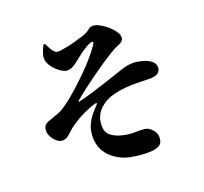

<svg xmlns="http://www.w3.org/2000/svg" viewBox="-145 -974 1290 1215"><g transform="rotate(-20 500.0 -367.0)"><path d="M331 -726Q320 -727 309.5 -739Q299 -751 290 -768Q281 -785 274 -799H264Q255 -784 246 -760.5Q237 -737 236 -721Q235 -698 247 -675.5Q259 -653 278 -634Q297 -615 316.5 -604Q336 -593 349 -593Q366 -593 380 -599Q394 -605 406 -613.5Q418 -622 429 -631Q443 -642 463 -657.5Q483 -673 504 -686.5Q525 -700 539 -705Q559 -713 563.5 -708Q568 -703 556 -686Q543 -667 527.5 -647.5Q512 -628 495.5 -609.5Q479 -591 463 -574Q447 -557 432 -542Q417 -527 405 -516Q358 -470 308.5 -429Q259 -388 223 -368Q204 -358 175 -348.5Q146 -339 129 -332Q108 -324 100 -311Q92 -298 92 -277Q92 -259 103.5 -238Q115 -217 133 -202Q151 -187 169 -187Q190 -187 205 -197.5Q220 -208 238.5 -226Q257 -244 288 -264Q316 -283 359.5 -304Q403 -325 440 -335Q452 -339 453.5 -335Q455 -331 446 -322Q426 -302 405 -276Q384 -250 370 -216Q356 -182 356 -139Q356 -93 374.5 -56Q393 -19 427 8Q461 35 506 51Q528 58 568 64Q608 70 652 70Q700 70 726.5 56Q753 42 753 2Q753 -25 732 -49Q711 -73 687 -77Q662 -81 623 -79.5Q584 -78 543 -87Q493 -98 463.5 -121Q434 -144 434 -187Q434 -220 443 -244Q452 -268 467 -285.5Q482 -303 500 -316Q533 -340 575.5 -351Q618 -362 657.5 -365Q697 -368 719 -368Q747 -368 776.5 -367Q806 -366 826 -366Q862 -366 879 -380Q896 -394 896 -416Q896 -444 871.5 -461.5Q847 -479 814.5 -487.5Q782 -496 756 -496Q716 -496 675 -481.5Q634 -467 580 -450Q555 -442 523.5 -431.5Q492 -421 460 -411.5Q428 -402 400.5 -394Q373 -386 355 -382Q351 -381 349.5 -383Q348 -385 352 -389Q377 -411 414 -439.5Q451 -468 493 -498.5Q535 -529 576 -556.5Q617 -584 650 -604Q683 -624 702 -631Q710 -634 720 -639Q730 -644 737 -652.5Q744 -661 744 -675Q744 -693 728.5 -715Q713 -737 689 -757.5Q665 -778 640 -791Q615 -804 596 -804Q582 -804 573 -797.5Q564 -791 553 -783Q542 -775 522 -768Q488 -757 458 -748.5Q428 -740 403 -735Q378 -730 360 -727.5Q342 -725 331 -726Z"/></g></svg>

Font: Early Summer Mincho Heavy
Style: Regular
Weight: 900
Designer: GuiWonder
Version: Version 1.002